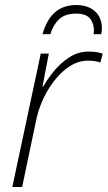

<svg xmlns="http://www.w3.org/2000/svg" viewBox="-20 -743 428 763"><path d="M29 0 142 -530H174L149 -399H152Q168 -428 194 -460Q220 -492 255 -515Q290 -538 332 -538Q364 -538 388 -530L379 -495Q369 -498 357 -500Q345 -502 329 -502Q284 -502 242 -469Q200 -436 168 -381Q136 -326 123 -262L68 0ZM149 -607Q181 -723 283 -723Q329 -723 357 -698.5Q385 -674 385 -628Q385 -622 384 -616.5Q383 -611 382 -607H352Q357 -638 342 -663.5Q327 -689 282 -689Q239 -689 215 -666.5Q191 -644 180 -607Z"/></svg>

Font: Noto Sans Disp ExtLt
Style: Italic
Weight: 200
Italic angle: -12°
Designer: Monotype Design Team
Foundry: Monotype Imaging Inc.
Version: Version 2.000;GOOG;noto-source:20170915:90ef993387c0